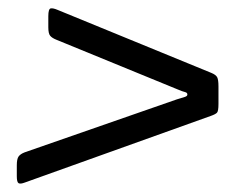

<svg xmlns="http://www.w3.org/2000/svg" viewBox="-20 -612 600 457"><path d="M402 -399.5 114 -517.5Q104 -521.5 99.5 -526.8Q95 -532 95 -547V-573.5Q95 -591 100.8 -592Q106.5 -593 117 -588.5L483 -438.5Q494 -434 497 -428Q500 -422 500 -406.5V-364.5Q500 -347.5 496.5 -343.8Q493 -340 481.5 -336L39 -177.5Q28.5 -173.5 24.2 -176Q20 -178.5 20 -192.5V-218.5Q20 -233.5 24.2 -239.5Q28.5 -245.5 39 -249.5L401 -375.5Q413 -379.5 419.5 -381.2Q426 -383 426 -387Q426 -391.5 420.5 -392.8Q415 -394 402 -399.5Z"/></svg>

Font: Besley* Narrow Medium
Style: Italic
Weight: 500
Width: 4
Italic angle: -13°
Designer: Owen Earl
Foundry: indestructible type*
Version: Version 3.000; ttfautohint (v1.8.3)